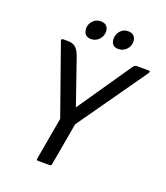

<svg xmlns="http://www.w3.org/2000/svg" viewBox="-129 -780 751 869"><g transform="rotate(20 246.5 -345.5)"><path d="M155 -638Q155 -659 170 -675Q185 -691 207 -691Q226 -691 235.5 -681Q245 -671 245 -654Q245 -632 229.5 -616Q214 -600 192 -600Q157 -600 155 -638ZM288 -638Q288 -659 302.5 -675Q317 -691 339 -691Q357 -691 367 -681Q377 -671 377 -654Q377 -632 361.5 -616Q346 -600 324 -600Q288 -600 288 -638ZM185 -213 67 -547Q65 -556 75 -556H95Q121 -556 134.5 -544.5Q148 -533 158 -506L234 -286L411 -544Q419 -556 430 -556H487Q497 -556 490 -544L257 -213L221 -9Q220 0 212 0H155Q148 0 149 -9Z"/></g></svg>

Font: Zain
Style: Italic
Weight: 400
Italic angle: -10°
Designer: Zain,Boutros
Foundry: Mobile Telecommunications Company (Zain), 2024
Version: Version 1.51; ttfautohint (v1.8.4)